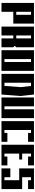

<svg xmlns="http://www.w3.org/2000/svg" viewBox="1040 -1520 480 2600"><g transform="rotate(90 1280.0 -220.0)"><path d="M20 -440H300V-160H140V0H20ZM140 -400V-200H180V-400Z M340 -440H620V-200L600 -180L620 -160V0H500V-160H460V0H340ZM460 -400V-200H500V-400Z M660 -440H940V0H660ZM780 -400V-40H820V-400Z M980 -440H1260L1280 -260L1260 0H980ZM1100 -400V-40H1143L1160 -260L1144 -400Z M1300 -440H1420V-40H1460V-440H1580V0H1300Z M1620 -440H1900V-360H1780V-400H1740V-40H1780V-80H1900V0H1620Z M1940 -440H2220V-360H2100V-400H2060V-280H2140V-240H2060V-40H2100V-80H2220V0H1940Z M2260 -440H2540V-360H2420V-400H2380V-280H2540V0H2260V-120H2380V-40H2420V-240H2260Z"/></g></svg>

Font: SOV_poster
Style: Bold
Weight: 700
Version: Version 1.00